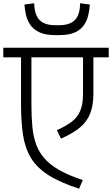

<svg xmlns="http://www.w3.org/2000/svg" viewBox="-56 -1129 678 1161"><path d="M422.3 12Q306 -25.8 235.6 -71Q165.2 -116.2 129.9 -176Q94.7 -235.8 82.9 -315.6Q71.2 -395.3 71.2 -500.7V-813.3H134V-497.2Q134 -423.3 139.6 -363.2Q145.2 -303.2 162.5 -255.8Q179.8 -208.5 214.1 -169.8Q248.3 -131 304.4 -99.5Q360.5 -68 444.7 -40.2ZM288 -341.7Q342.5 -366.5 377.3 -392.7Q412.2 -418.8 429.1 -458.6Q446 -498.3 446 -561.3V-797.5H508.8V-563.2Q508.8 -494.2 490.2 -444.7Q471.5 -395.2 428.3 -358.8Q385.2 -322.3 312.7 -291ZM-36 -782.5V-840.2H601.5V-782.5ZM487.3 -1101.5Q485.3 -1071 478.1 -1038.8Q470.8 -1006.7 452.5 -978.6Q434.2 -950.5 398.3 -933.6Q362.5 -916.7 302.7 -916.7H277.2Q216 -916.7 179.8 -935Q143.5 -953.3 125.3 -981.6Q107.2 -1009.8 100.4 -1041.9Q93.7 -1074 91.7 -1101.5L150.7 -1109.3Q152.7 -1039.3 183.1 -1007.9Q213.5 -976.5 279.2 -976.5H300.7Q365.3 -976.5 396.7 -1007.8Q428 -1039.2 428.2 -1109.3Z"/></svg>

Font: Matangi Light
Style: Regular
Weight: 300
Designer: Prashant Pant
Foundry: The Graphic Ant
Version: Version 3.002